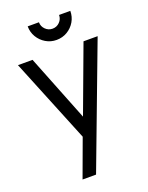

<svg xmlns="http://www.w3.org/2000/svg" viewBox="-177 -828 892 1156"><g transform="rotate(-20 269.0 -250.0)"><path d="M286.5 -603Q249 -603 218 -621.5Q187 -640 168.5 -671Q150 -702 150 -739.5H222Q222 -713 241 -694Q260 -675 286.5 -675Q313.5 -675 332.2 -694Q351 -713 351 -739.5H423Q423 -702 404.8 -671Q386.5 -640 355.5 -621.5Q324.5 -603 286.5 -603ZM145 240 234 -2 15 -540H108.5L277 -115L435 -540H525.5L231.5 240Z"/></g></svg>

Font: Cns Manrope Med
Style: Regular
Weight: 500
Designer: Mikhail Sharanda
Foundry: Mikhail Sharanda
Version: Version 4.504